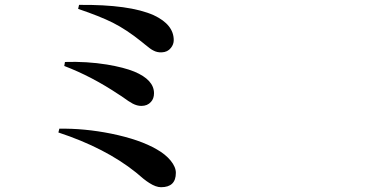

<svg xmlns="http://www.w3.org/2000/svg" viewBox="-20 -741 1540 798"><path d="M649.4 37.1Q627.9 37.1 600.6 19.5Q580.1 6.8 544.9 -24.4Q418 -126 222.7 -190.4L226.6 -206.1Q330.1 -208 442.4 -185.5Q561.5 -161.1 631.8 -120.1Q668 -99.6 689.5 -73.2Q710.9 -46.9 710.9 -22.5Q710.9 37.1 649.4 37.1ZM567.4 -300.8Q549.8 -300.8 531.2 -310.5Q517.6 -317.4 485.4 -340.8Q482.4 -342.8 474.6 -347.7Q362.3 -422.9 247.1 -466.8L250 -483.4Q340.8 -486.3 424.8 -472.7Q495.1 -460.9 538.1 -443.4Q620.1 -409.2 620.1 -353.5Q620.1 -331.1 607.4 -317.4Q592.8 -300.8 567.4 -300.8ZM617.2 -531.2Q606.4 -536.1 583 -555.7Q573.2 -563.5 567.4 -568.4Q506.8 -617.2 449.2 -646.5Q394.5 -673.8 304.7 -704.1L308.6 -720.7Q518.6 -722.7 619.1 -677.7Q702.1 -638.7 702.1 -574.2Q702.1 -556.6 690.4 -542Q676.8 -524.4 652.3 -523.4Q632.8 -522.5 617.2 -531.2Z"/></svg>

Font: Bpmf GenYo Min B
Style: B
Weight: 700
Foundry: But Ko
Version: Version 1.320